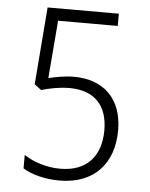

<svg xmlns="http://www.w3.org/2000/svg" viewBox="-52 -757 634 811"><g transform="rotate(5 265.0 -352.0)"><path d="M230 10C376 10 459 -81 459 -223C459 -357 379 -432 254 -432C211 -432 172 -423 146 -417L166 -662H419V-714H117L91 -386L120 -364C153 -374 197 -383 239 -383C346 -383 401 -322 401 -218C401 -105 339 -40 229 -40C172 -40 116 -58 75 -85V-28C112 -5 169 10 230 10Z"/></g></svg>

Font: Noto Sans Mono Condensed Light
Style: Regular
Weight: 300
Width: 3
Designer: Monotype Design Team
Foundry: Monotype Imaging Inc.
Version: Version 2.014